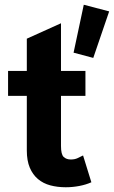

<svg xmlns="http://www.w3.org/2000/svg" viewBox="-20 -775 480 809"><path d="M440 -727 373 -531 290 -553 333 -755ZM365 -7Q343 3 314.5 8.5Q286 14 257 14Q222 14 192 6Q162 -2 140 -20.5Q118 -39 105.5 -68.5Q93 -98 93 -141V-371H14V-476H93V-612L237 -677V-476H340V-371H237V-160Q237 -124 248.5 -113.5Q260 -103 278 -103Q295 -103 306.5 -108.5Q318 -114 330 -120Z"/></svg>

Font: Post Grotesk Bold
Style: Bold
Weight: 700
Version: Version 1.0